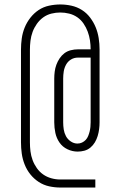

<svg xmlns="http://www.w3.org/2000/svg" viewBox="-20 -770 540 860"><path d="M250 70Q225 70 200 64.5Q175 59 153.5 45Q132 31 116 11Q100 -9 90.5 -33Q81 -57 77.5 -82Q74 -107 74 -133V-547Q74 -573 77.5 -598Q81 -623 90.5 -646.5Q100 -670 116 -690.5Q132 -711 153 -725Q174 -739 199.5 -744.5Q225 -750 250 -750Q275 -750 300 -744.5Q325 -739 346.5 -725.5Q368 -712 383.5 -691.5Q399 -671 408.5 -648Q418 -625 422 -599.5Q426 -574 426 -549V-222Q426 -207 424 -191.5Q422 -176 417.5 -161Q413 -146 405 -132.5Q397 -119 385 -109Q373 -99 358 -95Q343 -91 328 -91Q304 -91 282 -101.5Q260 -112 246.5 -131.5Q233 -151 228 -174.5Q223 -198 223 -222V-418Q223 -433 225 -449Q227 -465 232.5 -480Q238 -495 247 -508.5Q256 -522 268.5 -531.5Q281 -541 297 -545Q313 -549 329 -549H386Q386 -569 383 -589Q380 -609 373 -628Q366 -647 354.5 -664Q343 -681 326.5 -692.5Q310 -704 290 -709Q270 -714 250 -714Q230 -714 210 -709Q190 -704 173.5 -692Q157 -680 145 -663Q133 -646 126 -627Q119 -608 116.5 -587.5Q114 -567 114 -547V-133Q114 -112 116.5 -92Q119 -72 126 -53Q133 -34 145 -17Q157 0 173.5 11.5Q190 23 210 28.5Q230 34 250 34H407V70ZM327 -127Q338 -127 347.5 -131.5Q357 -136 364 -143.5Q371 -151 375 -161Q379 -171 381.5 -181Q384 -191 385 -201.5Q386 -212 386 -222V-512H329Q312 -512 298 -503.5Q284 -495 276 -480.5Q268 -466 265.5 -450Q263 -434 263 -418V-222Q263 -206 265.5 -190Q268 -174 275.5 -160Q283 -146 297 -136.5Q311 -127 327 -127Z"/></svg>

Font: Iosevka Slab Extralight
Style: Regular
Weight: 200
Monospace: yes
Designer: Belleve Invis
Foundry: Belleve Invis
Version: Version 11.1.1; ttfautohint (v1.8.3)